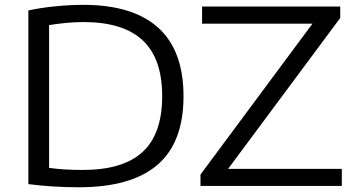

<svg xmlns="http://www.w3.org/2000/svg" viewBox="-20 -767 1466 792"><path d="M97 -7.5V-724Q148 -735 208.2 -741Q268.5 -747 323.5 -747Q528 -747 632.5 -652.8Q737 -558.5 737 -370Q737 -179 629.2 -86.8Q521.5 5.5 305 5.5Q198.5 5.5 97 -7.5ZM649 -370.5Q649 -526 568.2 -601Q487.5 -676 324 -676Q260.5 -676 182.5 -663.5V-74.5Q242 -66 322 -66Q487.5 -66 568.2 -140.2Q649 -214.5 649 -370.5ZM921 -70.5H1390V0H807V-47L1269 -669.5H813.5V-740H1383.5V-693Z"/></svg>

Font: Encode Sans Expanded
Style: Regular
Weight: 400
Width: 7
Designer: Multiple Designers
Foundry: Impallari Type
Version: Version 2.000